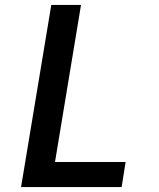

<svg xmlns="http://www.w3.org/2000/svg" viewBox="-20 -755 640 775"><path d="M65 0 187 -735H307L202 -101H487L471 0Z"/></svg>

Font: Zed Sans Extended
Style: Bold Italic
Weight: 700
Width: 7
Italic angle: -9°
Designer: Belleve Invis
Foundry: Belleve Invis
Version: Version 1.0.0; ttfautohint (v1.8.4)